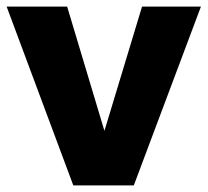

<svg xmlns="http://www.w3.org/2000/svg" viewBox="-25 -561 628 581"><path d="M-4.9 -541H178.2L291 -165L404.8 -541H583L379.9 0H196.8Z"/></svg>

Font: Montserrat-Arabic
Style: Bold
Weight: 700
Designer: Mohamed Gaber
Foundry: Kief Type Foundry
Version: Version 5.008;PS 005.008;hotconv 1.0.88;makeotf.lib2.5.64775